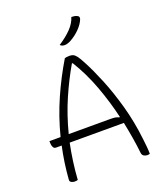

<svg xmlns="http://www.w3.org/2000/svg" viewBox="-166 -1034 982 1152"><g transform="rotate(-20 325.0 -457.5)"><path d="M130 7Q126 8 122 9Q118 10 110 10Q101 10 90 5Q79 0 80 -13Q84 -67 91.5 -118.5Q99 -170 110 -220H74Q61 -220 55.5 -232Q50 -244 50 -260V-270H121Q152 -391 200 -499.5Q248 -608 307 -706Q312 -708 319.5 -709Q327 -710 337 -710Q350 -710 360 -706Q370 -702 382 -686.5Q394 -671 411 -638Q442 -580 476.5 -496Q511 -412 540 -308.5Q569 -205 582 -90Q585 -66 587.5 -39.5Q590 -13 590 7Q583 10 574 10Q562 10 552 4Q542 -2 540 -16Q535 -63 526.5 -114.5Q518 -166 507 -220H161Q150 -167 142 -110Q134 -53 130 7ZM435 -270Q459 -270 470 -268Q481 -266 491 -261H497Q473 -365 434.5 -469Q396 -573 341 -662H336Q287 -578 244.5 -480.5Q202 -383 173 -270ZM428 -925Q448 -925 462 -919Q472 -915 474 -908Q476 -901 473 -894Q462 -866 434.5 -838Q407 -810 372 -791Q350 -780 334 -780Q327 -780 319.5 -782Q312 -784 305 -791Q353 -822 385 -855Q417 -888 428 -925Z"/></g></svg>

Font: Recursive Sn Csl St Lt
Style: Regular
Weight: 300
Version: Version 1.079;hotconv 1.0.112;makeotfexe 2.5.65598; ttfautoh